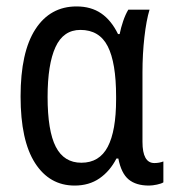

<svg xmlns="http://www.w3.org/2000/svg" viewBox="-20 -567 540 597"><path d="M212 10Q134 10 89 -60Q44 -130 44 -267Q44 -405 90 -476Q136 -547 218 -547Q263 -547 294.5 -525.5Q326 -504 347 -461H352Q356 -481 363 -501.5Q370 -522 379 -537H445Q435 -504 429 -451.5Q423 -399 423 -342V-126Q423 -60 460 -60Q475 -60 488 -65V0Q482 4 468 7Q454 10 443 10Q403 10 380 -9Q357 -28 348 -74H342Q322 -35 289.5 -12.5Q257 10 212 10ZM233 -61Q289 -61 315 -110.5Q341 -160 341 -258V-267Q341 -372 315 -423Q289 -474 230 -474Q177 -474 152.5 -420.5Q128 -367 128 -266Q128 -160 153.5 -110.5Q179 -61 233 -61Z"/></svg>

Font: Avrile Sans Condensed
Style: Regular
Weight: 400
Width: 3
Designer: Monotype Design Team
Foundry: Monotype Imaging Inc.
Version: Version 2.001;September 10, 2019;FontCreator 11.5.0.2425 64-